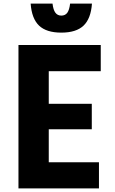

<svg xmlns="http://www.w3.org/2000/svg" viewBox="-20 -1051 640 1071"><path d="M83 0V-800H542V-654H252V-472H492V-330H252V-146H532V0ZM273 -1031Q277 -996 289 -980Q301 -964 322 -964Q344 -964 355.5 -980Q367 -996 371 -1031H493Q487 -947 446 -908Q405 -869 322 -869Q239 -869 198 -908Q157 -947 151 -1031Z"/></svg>

Font: Martian Mono Condensed
Style: Bold
Weight: 700
Width: 3
Designer: Roman Shamin
Foundry: Evil Martians
Version: Version 1.000